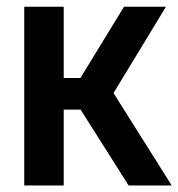

<svg xmlns="http://www.w3.org/2000/svg" viewBox="-20 -566 544 586"><path d="M54 0V-545.5H174.5V-328H225.5L358.5 -545.5H486.5L326.5 -282L504 0H372.5L226 -231.5H174.5V0Z"/></svg>

Font: Encode Sans Cnd SmBold
Style: Regular
Weight: 600
Width: 3
Designer: Multiple Designers
Foundry: Impallari Type
Version: Version 3.002; ttfautohint (v1.8.3) -l 8 -r 50 -G 200 -x 14 